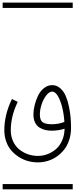

<svg xmlns="http://www.w3.org/2000/svg" viewBox="-20 -990 570 1453"><path d="M467.3 -67.4Q463.4 -127 450.4 -179Q437.5 -231 417.5 -263.9Q397.5 -296.9 375 -296.9Q353.5 -296.9 331.5 -269.8Q309.6 -242.7 295.7 -202.1Q281.7 -161.6 281.7 -124Q281.7 -79.1 303.7 -64.5Q325.7 -49.8 370.1 -49.8Q424.3 -49.8 467.3 -67.4ZM375 -345.7Q409.2 -345.7 435.5 -322.5Q461.9 -299.3 477.1 -264.6Q492.2 -230 501.7 -184.1Q511.2 -138.2 514.4 -99.1Q517.6 -60.1 517.6 -22Q517.6 26.9 503.4 69.6Q489.3 112.3 465.1 142.8Q440.9 173.3 408.9 195.3Q377 217.3 340.6 228Q304.2 238.8 266.6 238.8Q229 238.8 192.6 229Q156.2 219.2 123.8 198.7Q91.3 178.2 66.4 149.9Q41.5 121.6 27.1 81.5Q12.7 41.5 12.7 -4.9Q12.7 -121.6 70.3 -240.7L114.3 -219.2Q61.5 -109.9 61.5 -4.9Q61.5 41 78.9 78.9Q96.2 116.7 125.2 140.4Q154.3 164.1 190.7 177Q227.1 189.9 266.6 189.9Q304.7 189.9 339.8 176.5Q375 163.1 403.8 138.2Q432.6 113.3 450.2 73.2Q467.8 33.2 468.8 -16.1Q423.8 -1 370.1 -1Q345.2 -1 323.5 -6.1Q301.8 -11.2 280 -23.9Q258.3 -36.6 245.6 -62.3Q232.9 -87.9 232.9 -124Q232.9 -155.3 241.7 -192.1Q250.5 -229 267.1 -264.2Q283.7 -299.3 312 -322.5Q340.3 -345.7 375 -345.7ZM0 402.8H530.3V442.9H0ZM0 -970.2H530.3V-930.2H0Z"/></svg>

Font: AzarMehrMSRS1
Style: Regular
Weight: 1
Designer: Amin Abedi
Version: Version 1.00